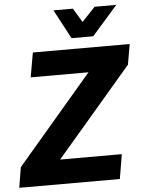

<svg xmlns="http://www.w3.org/2000/svg" viewBox="-74 -974 775 1023"><g transform="rotate(-5 313.5 -463.0)"><path d="M525 0H-13L5 -109L408 -581H99L122 -712H640L621 -603L217 -131H547ZM450 -770H334L251 -926H355L400 -851L471 -926H587Z"/></g></svg>

Font: Creato Display ExtraBold
Style: Italic
Weight: 800
Italic angle: -10°
Version: Version 1.000